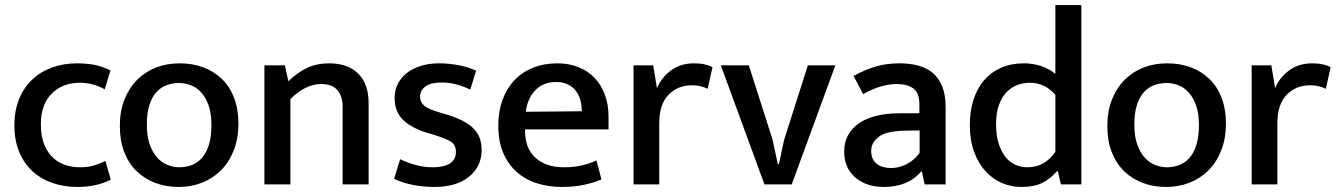

<svg xmlns="http://www.w3.org/2000/svg" viewBox="-20 -731 5295 761"><path d="M297 -68Q329 -68 353.5 -75.5Q378 -83 398 -93L419 -19Q395 -6 361 2Q327 10 286 10Q234 10 188.5 -5.5Q143 -21 109.5 -51.5Q76 -82 56.5 -128Q37 -174 37 -235Q37 -291 55 -336.5Q73 -382 106 -414Q139 -446 185 -463Q231 -480 286 -480Q317 -480 348.5 -475Q380 -470 418 -452L395 -377Q348 -403 297 -403Q228 -403 185 -360Q142 -317 142 -238Q142 -190 155.5 -157.5Q169 -125 191 -105Q213 -85 240.5 -76.5Q268 -68 297 -68Z M925 -241Q925 -182 906.5 -135Q888 -88 856 -56Q824 -24 781 -7Q738 10 688 10Q638 10 595.5 -6Q553 -22 521.5 -52.5Q490 -83 472.5 -128Q455 -173 455 -231Q455 -291 473.5 -337Q492 -383 524 -415Q556 -447 599 -463.5Q642 -480 692 -480Q742 -480 784.5 -464.5Q827 -449 858.5 -419Q890 -389 907.5 -344Q925 -299 925 -241ZM818 -236Q818 -281 807 -312.5Q796 -344 778 -364Q760 -384 737 -393Q714 -402 689 -402Q665 -402 642 -394Q619 -386 601 -367Q583 -348 572.5 -316Q562 -284 562 -236Q562 -192 573 -160Q584 -128 602 -107.5Q620 -87 643.5 -77.5Q667 -68 691 -68Q715 -68 738 -76Q761 -84 779 -103.5Q797 -123 807.5 -155.5Q818 -188 818 -236Z M1131 0H1028V-472H1109L1123 -409Q1158 -443 1196.5 -461.5Q1235 -480 1284 -480Q1359 -480 1400 -439Q1441 -398 1441 -322V0H1338V-309Q1338 -350 1317 -374Q1296 -398 1254 -398Q1222 -398 1190.5 -382.5Q1159 -367 1131 -338Z M1844 -376Q1812 -391 1784.5 -397.5Q1757 -404 1730 -404Q1688 -404 1666.5 -388.5Q1645 -373 1645 -347Q1645 -327 1661 -312.5Q1677 -298 1727 -284L1757 -275Q1822 -255 1855.5 -223Q1889 -191 1889 -137Q1889 -71 1839 -30.5Q1789 10 1702 10Q1655 10 1614.5 1.5Q1574 -7 1542 -22L1566 -100Q1595 -86 1628 -77Q1661 -68 1696 -68Q1739 -68 1763 -83Q1787 -98 1787 -129Q1787 -158 1765.5 -170.5Q1744 -183 1699 -197L1668 -206Q1605 -227 1574.5 -259Q1544 -291 1544 -343Q1544 -374 1557 -399Q1570 -424 1593 -442Q1616 -460 1648.5 -470Q1681 -480 1720 -480Q1757 -480 1795.5 -473Q1834 -466 1867 -451Z M2392 -218H2061V-214Q2061 -142 2103 -105Q2145 -68 2214 -68Q2252 -68 2282.5 -74.5Q2313 -81 2344 -95L2364 -20Q2335 -7 2295 1.5Q2255 10 2207 10Q2156 10 2110 -4Q2064 -18 2029.5 -48Q1995 -78 1975 -124Q1955 -170 1955 -234Q1955 -289 1971.5 -334.5Q1988 -380 2018.5 -412.5Q2049 -445 2092.5 -462.5Q2136 -480 2189 -480Q2235 -480 2272.5 -465Q2310 -450 2336.5 -422.5Q2363 -395 2377.5 -355.5Q2392 -316 2392 -268ZM2286 -290Q2286 -314 2280 -335Q2274 -356 2262 -371.5Q2250 -387 2230.5 -396.5Q2211 -406 2184 -406Q2134 -406 2102.5 -374Q2071 -342 2064 -288Z M2491 0V-472H2569L2584 -381Q2601 -423 2639 -451.5Q2677 -480 2731 -480Q2755 -480 2772.5 -476Q2790 -472 2804 -465L2785 -379Q2773 -385 2757.5 -389Q2742 -393 2722 -393Q2667 -393 2630 -355.5Q2593 -318 2593 -242V0Z M3182 -472H3291L3118 0H3010L2837 -472H2948L3042 -178L3063 -80H3067L3088 -177Z M3363 -430Q3409 -455 3451.5 -467.5Q3494 -480 3546 -480Q3586 -480 3619.5 -471Q3653 -462 3677 -442Q3701 -422 3714.5 -388.5Q3728 -355 3728 -307V0H3645L3634 -51H3631Q3603 -19 3566 -4.5Q3529 10 3484 10Q3413 10 3369.5 -28Q3326 -66 3326 -129Q3326 -168 3342 -196.5Q3358 -225 3387 -244Q3416 -263 3456 -272.5Q3496 -282 3544 -282H3624V-318Q3624 -363 3600 -380.5Q3576 -398 3534 -398Q3508 -398 3475.5 -389.5Q3443 -381 3401 -358ZM3625 -214 3562 -213Q3491 -211 3462 -188Q3433 -165 3433 -134Q3433 -114 3439.5 -101Q3446 -88 3457 -80Q3468 -72 3482.5 -68.5Q3497 -65 3512 -65Q3543 -65 3573.5 -80.5Q3604 -96 3625 -125Z M4163 -711H4266V0H4185L4173 -52H4169Q4143 -22 4111 -6Q4079 10 4028 10Q3988 10 3951.5 -5.5Q3915 -21 3886.5 -52Q3858 -83 3841 -129Q3824 -175 3824 -235Q3824 -291 3838.5 -336Q3853 -381 3880.5 -413Q3908 -445 3948 -462.5Q3988 -480 4039 -480Q4074 -480 4107 -469Q4140 -458 4163 -438ZM4163 -355Q4121 -403 4062 -403Q4036 -403 4012 -394Q3988 -385 3969 -365Q3950 -345 3939 -314Q3928 -283 3928 -238Q3928 -193 3938.5 -161Q3949 -129 3966 -108Q3983 -87 4005.5 -77.5Q4028 -68 4052 -68Q4088 -68 4115.5 -84Q4143 -100 4163 -129Z M4839 -241Q4839 -182 4820.5 -135Q4802 -88 4770 -56Q4738 -24 4695 -7Q4652 10 4602 10Q4552 10 4509.5 -6Q4467 -22 4435.5 -52.5Q4404 -83 4386.5 -128Q4369 -173 4369 -231Q4369 -291 4387.5 -337Q4406 -383 4438 -415Q4470 -447 4513 -463.5Q4556 -480 4606 -480Q4656 -480 4698.5 -464.5Q4741 -449 4772.5 -419Q4804 -389 4821.5 -344Q4839 -299 4839 -241ZM4732 -236Q4732 -281 4721 -312.5Q4710 -344 4692 -364Q4674 -384 4651 -393Q4628 -402 4603 -402Q4579 -402 4556 -394Q4533 -386 4515 -367Q4497 -348 4486.5 -316Q4476 -284 4476 -236Q4476 -192 4487 -160Q4498 -128 4516 -107.5Q4534 -87 4557.5 -77.5Q4581 -68 4605 -68Q4629 -68 4652 -76Q4675 -84 4693 -103.5Q4711 -123 4721.5 -155.5Q4732 -188 4732 -236Z M4941 0V-472H5019L5034 -381Q5051 -423 5089 -451.5Q5127 -480 5181 -480Q5205 -480 5222.5 -476Q5240 -472 5254 -465L5235 -379Q5223 -385 5207.5 -389Q5192 -393 5172 -393Q5117 -393 5080 -355.5Q5043 -318 5043 -242V0Z"/></svg>

Font: Ek Mukta Medium
Style: Regular
Weight: 500
Designer: Girish Dalvi and Yashodeep Gholap
Foundry: Ek Type
Version: Version 2.538;PS 1.002;hotconv 16.6.51;makeotf.lib2.5.65220;